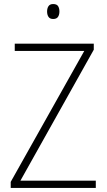

<svg xmlns="http://www.w3.org/2000/svg" viewBox="-20 -930 527 950"><path d="M454 0H33V-30L397 -678H53V-714H444V-684L81 -36H454ZM243 -910Q261 -910 267.5 -899.5Q274 -889 274 -873Q274 -857 267 -846.5Q260 -836 243 -836Q227 -836 220 -846.5Q213 -857 213 -873Q213 -889 220 -899.5Q227 -910 243 -910Z"/></svg>

Font: Noto Sans Gujarati SemiCondensed ExtraLight
Style: Regular
Weight: 200
Width: 4
Designer: Jelle Bosma - Monotype Design Team, Universal Thirst
Foundry: Monotype Imaging Inc.
Version: Version 2.106; ttfautohint (v1.8.4.7-5d5b)